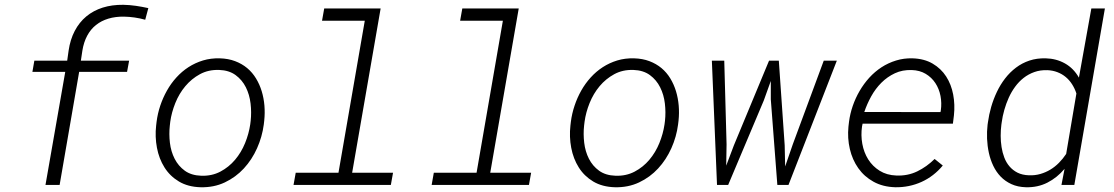

<svg xmlns="http://www.w3.org/2000/svg" viewBox="-20 -786 4736 816"><path d="M520 -480.5H316.4L233.4 0H173.3L257.3 -480.5H117.7L126 -528.3H265.6L271.5 -570.3Q278.3 -617.7 297.6 -654.5Q316.9 -691.4 346.9 -716.3Q377 -741.2 416.5 -753.7Q456.1 -766.1 503.9 -765.6Q531.2 -765.1 557.6 -761.2Q584 -757.3 610.4 -751.5L597.2 -702.1Q553.2 -714.4 506.8 -715.3Q470.7 -715.8 440.7 -706.8Q410.6 -697.8 387.9 -679.7Q365.2 -661.6 350.6 -634.3Q335.9 -606.9 330.1 -570.8L323.7 -528.3H528.8Z M645.5 -268.6Q649.9 -303.2 661.1 -336.9Q672.4 -370.6 689.5 -400.9Q706.5 -431.2 729.7 -456.8Q752.9 -482.4 781.2 -500.7Q809.6 -519 842.8 -529.1Q876 -539.1 914.1 -538.1Q950.2 -537.1 979.2 -526.1Q1008.3 -515.1 1030.5 -496.6Q1052.7 -478 1068.1 -452.6Q1083.5 -427.2 1092.3 -398.2Q1101.1 -369.1 1103.8 -337.4Q1106.4 -305.7 1103 -273.4L1101.1 -256.8Q1094.2 -204.6 1072.5 -156Q1050.8 -107.4 1016.4 -70.1Q981.9 -32.7 935.3 -10.7Q888.7 11.2 832.5 9.8Q778.8 8.3 740.5 -14.6Q702.1 -37.6 679 -74.5Q655.8 -111.3 647 -158Q638.2 -204.6 643.6 -252.4ZM701.7 -252Q697.8 -216.3 702.1 -179.2Q706.5 -142.1 722.2 -111.3Q737.8 -80.6 765.4 -60.5Q793 -40.5 835.4 -39.1Q880.4 -37.6 916.5 -56.6Q952.6 -75.7 979 -106.9Q1005.4 -138.2 1021.5 -177.7Q1037.6 -217.3 1043.5 -257.3L1045.4 -272.9Q1049.3 -308.6 1044.9 -346.2Q1040.5 -383.8 1024.9 -415Q1009.3 -446.3 981.4 -466.8Q953.6 -487.3 911.1 -488.8Q865.7 -490.2 829.8 -470.7Q793.9 -451.2 767.6 -419.7Q741.2 -388.2 725.1 -348.1Q709 -308.1 703.6 -268.6Z M1357.9 -750H1597.7L1476.6 -51.8H1650.4L1641.1 0H1227.5L1236.8 -51.8H1418.5L1530.3 -697.8H1348.6Z M1944.8 -750H2184.6L2063.5 -51.8H2237.3L2228 0H1814.5L1823.7 -51.8H2005.4L2117.2 -697.8H1935.5Z M2406.2 -268.6Q2410.6 -303.2 2421.9 -336.9Q2433.1 -370.6 2450.2 -400.9Q2467.3 -431.2 2490.5 -456.8Q2513.7 -482.4 2542 -500.7Q2570.3 -519 2603.5 -529.1Q2636.7 -539.1 2674.8 -538.1Q2710.9 -537.1 2740 -526.1Q2769 -515.1 2791.3 -496.6Q2813.5 -478 2828.9 -452.6Q2844.2 -427.2 2853 -398.2Q2861.8 -369.1 2864.5 -337.4Q2867.2 -305.7 2863.8 -273.4L2861.8 -256.8Q2855 -204.6 2833.3 -156Q2811.5 -107.4 2777.1 -70.1Q2742.7 -32.7 2696 -10.7Q2649.4 11.2 2593.3 9.8Q2539.6 8.3 2501.2 -14.6Q2462.9 -37.6 2439.7 -74.5Q2416.5 -111.3 2407.7 -158Q2398.9 -204.6 2404.3 -252.4ZM2462.4 -252Q2458.5 -216.3 2462.9 -179.2Q2467.3 -142.1 2482.9 -111.3Q2498.5 -80.6 2526.1 -60.5Q2553.7 -40.5 2596.2 -39.1Q2641.1 -37.6 2677.2 -56.6Q2713.4 -75.7 2739.7 -106.9Q2766.1 -138.2 2782.2 -177.7Q2798.3 -217.3 2804.2 -257.3L2806.2 -272.9Q2810.1 -308.6 2805.7 -346.2Q2801.3 -383.8 2785.6 -415Q2770 -446.3 2742.2 -466.8Q2714.4 -487.3 2671.9 -488.8Q2626.5 -490.2 2590.6 -470.7Q2554.7 -451.2 2528.3 -419.7Q2502 -388.2 2485.8 -348.1Q2469.7 -308.1 2464.4 -268.6Z M3067.9 -172.4 3066.4 -82 3099.1 -168.5 3248.5 -528.3H3290L3314.9 -168.5L3316.9 -78.6L3349.6 -173.3L3481 -528.3H3536.6L3331.1 0H3283.7L3255.9 -363.8V-441.9L3226.1 -358.9L3074.7 0H3027.3L3005.4 -528.3H3058.1Z M3785.2 9.8Q3731.9 8.3 3692.4 -13.7Q3652.8 -35.6 3627.7 -71.3Q3602.5 -106.9 3591.8 -152.8Q3581.1 -198.7 3585.9 -247.6L3588.4 -269Q3592.8 -302.7 3604.2 -335.9Q3615.7 -369.1 3633.3 -399.4Q3650.9 -429.7 3674.3 -455.6Q3697.8 -481.4 3726.3 -500Q3754.9 -518.6 3788.1 -528.8Q3821.3 -539.1 3857.9 -538.1Q3908.2 -536.6 3943.8 -515.6Q3979.5 -494.6 4001.2 -460.9Q4022.9 -427.2 4031 -384.3Q4039.1 -341.3 4034.2 -295.9L4029.8 -260.3H3646L3643.6 -248.5Q3638.2 -211.4 3644.8 -174.8Q3651.4 -138.2 3669.9 -108.6Q3688.5 -79.1 3718.5 -60.3Q3748.5 -41.5 3789.6 -40Q3837.9 -38.1 3878.2 -57.6Q3918.5 -77.1 3952.1 -110.4L3986.8 -82.5Q3948.7 -36.6 3896.5 -12.9Q3844.2 10.7 3785.2 9.8ZM3855 -488.3Q3815.4 -489.7 3783.2 -474.6Q3751 -459.5 3725.8 -434.3Q3700.7 -409.2 3682.6 -376.5Q3664.6 -343.8 3653.3 -310.1L3977.1 -309.6L3978.5 -316.9Q3982.9 -348.1 3977.1 -378.4Q3971.2 -408.7 3955.3 -432.9Q3939.5 -457 3914.1 -472.2Q3888.7 -487.3 3855 -488.3Z M4178.7 -266.1Q4183.1 -298.8 4192.6 -331.8Q4202.1 -364.7 4216.8 -395.5Q4231.4 -426.3 4251.7 -452.6Q4272 -479 4297.9 -498.5Q4323.7 -518.1 4355.2 -528.6Q4386.7 -539.1 4424.3 -538.1Q4469.2 -537.1 4506.1 -516.4Q4543 -495.6 4565.4 -456.1L4618.2 -750H4675.8L4545.9 0H4491.2L4504.4 -68.4Q4472.7 -30.8 4431.4 -9.8Q4390.1 11.2 4339.8 9.8Q4305.2 8.8 4278.6 -3.4Q4252 -15.6 4232.9 -35.4Q4213.9 -55.2 4201.4 -81.3Q4189 -107.4 4182.6 -136.7Q4176.3 -166 4175 -196.5Q4173.8 -227.1 4177.2 -255.9ZM4235.8 -255.9Q4232.9 -233.4 4232.9 -209Q4232.9 -184.6 4236.6 -161.1Q4240.2 -137.7 4248.3 -116.5Q4256.3 -95.2 4270.3 -78.9Q4284.2 -62.5 4304.4 -52.2Q4324.7 -42 4353 -41Q4378.4 -40 4401.4 -46.6Q4424.3 -53.2 4444.1 -65.2Q4463.9 -77.1 4480.7 -94.2Q4497.6 -111.3 4511.2 -131.8L4554.7 -388.7Q4547.9 -409.7 4536.4 -427.7Q4524.9 -445.8 4509.3 -458.7Q4493.7 -471.7 4474.1 -479.2Q4454.6 -486.8 4431.6 -487.8Q4400.9 -488.8 4375.7 -479.7Q4350.6 -470.7 4330.3 -454.8Q4310.1 -439 4294.2 -417.2Q4278.3 -395.5 4267.1 -370.6Q4255.9 -345.7 4248.3 -318.8Q4240.7 -292 4237.3 -266.1Z"/></svg>

Font: TypoPRO Roboto Mono
Style: Italic
Weight: 300
Designer: Google
Version: Version 2.000986; 2015; ttfautohint (v1.3)